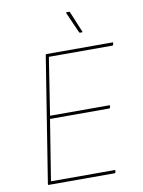

<svg xmlns="http://www.w3.org/2000/svg" viewBox="-93 -910 725 973"><g transform="rotate(-10 270.0 -423.0)"><path d="M77 0Q73 0 74 -4L177 -651Q178 -655 182 -655H521Q523 -655 524 -654.5Q525 -654 524 -651L522 -642Q521 -640 520 -639.5Q519 -639 517 -639H191L145 -344H450Q454 -344 453 -340L451 -331Q450 -328 446 -328H142L92 -16H420Q424 -16 423 -12L421 -3Q420 0 416 0ZM368 -732Q366 -732 365 -733Q364 -734 363 -736L316 -842Q315 -844 316 -845Q317 -846 318 -846H331Q333 -846 334 -845Q335 -844 336 -842L380 -736Q381 -734 380 -733Q379 -732 377 -732Z"/></g></svg>

Font: Sofia Sans Hairline
Style: Italic
Weight: 1
Italic angle: -9°
Designer: Botio Nikoltchev, Ani Petrova
Foundry: lettersoup
Version: Version 4.102